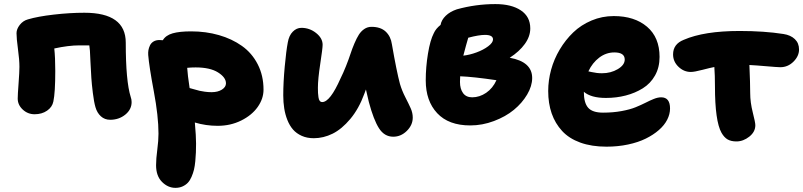

<svg xmlns="http://www.w3.org/2000/svg" viewBox="-20 -615 3896 931"><path d="M514.2 -34.2Q487.8 -34.2 469.2 -51Q450.7 -67.9 442.9 -95.2Q435.5 -120.6 430.2 -164.3Q424.8 -208 422.9 -237.5Q420.9 -267.1 418.5 -317.4Q416 -367.7 416 -369.1Q413.6 -391.1 413.1 -395H365.2Q312 -395 243.2 -379.9Q248 -336.9 248 -271Q248 -166 238.8 -123Q233.4 -95.7 208.3 -78.4Q183.1 -61 147.9 -61Q114.7 -61 90.3 -83.7Q65.9 -106.4 65.9 -137.2Q65.9 -155.8 70.1 -211.2Q74.2 -266.6 74.2 -291Q74.2 -325.2 67.1 -377Q60.1 -428.7 60.1 -454.1Q60.1 -474.1 75.9 -494.4Q91.8 -514.6 115.2 -521Q162.6 -535.2 240.7 -544.2Q318.8 -553.2 389.2 -553.2Q589.8 -553.2 589.8 -408.2Q589.8 -221.2 613.8 -145Q618.2 -133.3 618.2 -120.1Q618.2 -84 587.4 -59.1Q556.6 -34.2 514.2 -34.2Z M830.6 295.9Q794.4 295.9 765.6 267.1Q736.8 238.3 736.8 186Q736.8 154.8 742.7 110.6Q748.5 66.4 748.5 33.2Q748.5 -51.3 725.8 -172.4Q703.1 -293.5 698.7 -348.1Q697.8 -360.4 699.7 -371.8Q701.7 -383.3 707.3 -395Q712.9 -406.7 724.6 -413.8Q736.3 -420.9 753.4 -420.9Q763.7 -420.9 769.5 -419.9Q783.7 -443.8 817.1 -453.4Q850.6 -462.9 906.7 -462.9Q978.5 -462.9 1041.5 -444.8Q1104.5 -426.8 1153.1 -392.3Q1201.7 -357.9 1229.7 -303.2Q1257.8 -248.5 1257.8 -180.2Q1257.8 -136.2 1229.5 -96.2Q1201.2 -56.2 1149.4 -30.5Q1097.7 -4.9 1035.6 -4.9Q978 -4.9 924.8 -21Q930.7 45.4 930.7 81.1Q930.7 105.5 929.9 124.3Q929.2 143.1 927 166.5Q924.8 189.9 920.7 207.3Q916.5 224.6 908.9 242.2Q901.4 259.8 891.1 270.8Q880.9 281.7 865.5 288.8Q850.1 295.9 830.6 295.9ZM928.7 -288.1Q907.2 -288.1 887.7 -286.1Q889.6 -252.9 899.4 -188Q901.9 -187.5 920.7 -182.1Q939.5 -176.8 947.5 -174.8Q955.6 -172.9 972.7 -170.4Q989.7 -168 1005.9 -168Q1036.1 -168 1055.9 -180.4Q1075.7 -192.9 1075.7 -210.9Q1075.7 -239.7 1037.1 -263.9Q998.5 -288.1 928.7 -288.1Z M1501.5 55.2Q1468.8 55.2 1443.1 43.7Q1417.5 32.2 1400.9 13.2Q1384.3 -5.9 1373.5 -33Q1362.8 -60.1 1358.2 -89.6Q1353.5 -119.1 1353.5 -152.8Q1353.5 -214.8 1360.6 -291.7Q1367.7 -368.7 1375.5 -409.2Q1381.3 -442.9 1399.7 -461.4Q1418 -480 1441.4 -480Q1481.4 -480 1512.9 -454.8Q1544.4 -429.7 1544.4 -397.9Q1544.4 -380.9 1533 -306.2Q1521.5 -231.4 1521.5 -189Q1521.5 -173.3 1522 -164.6Q1522.5 -155.8 1524.2 -143.6Q1525.9 -131.3 1530.5 -125.7Q1535.2 -120.1 1542.5 -120.1Q1580.6 -120.1 1631.3 -234.9Q1644.5 -261.2 1657.7 -294.4Q1670.9 -327.6 1679.2 -353Q1687.5 -378.4 1698.5 -404.3Q1709.5 -430.2 1720.2 -447Q1731 -463.9 1746.6 -474.4Q1762.2 -484.9 1781.2 -484.9Q1825.7 -484.9 1850.3 -461.7Q1875 -438.5 1880.4 -399.9Q1903.3 -268.1 1919.4 -208Q1929.2 -174.8 1945.6 -143.1Q1961.9 -111.3 1971.7 -89.4Q1981.4 -67.4 1981.4 -44.9Q1981.4 -8.8 1952.9 19.5Q1924.3 47.9 1886.7 47.9Q1843.8 47.9 1817.6 6.8Q1791.5 -34.2 1768.6 -120.1Q1757.3 -166.5 1754.4 -181.2Q1752.9 -177.7 1750.5 -170.7Q1748 -163.6 1746.6 -160.2Q1720.2 -87.9 1678.7 -38.3Q1637.2 11.2 1592.8 33.2Q1548.3 55.2 1501.5 55.2Z M2260.3 -6.8Q2155.3 -6.8 2099.9 -66.2Q2044.4 -125.5 2044.4 -225.1Q2044.4 -289.6 2055.2 -355Q2065.9 -420.4 2083.5 -454.1Q2093.3 -476.1 2116.2 -494.1Q2120.6 -518.6 2141.4 -538.6Q2162.1 -558.6 2195.3 -569.8Q2287.1 -595.2 2382.3 -595.2Q2460 -595.2 2505.6 -564.7Q2551.3 -534.2 2551.3 -477.1Q2551.3 -438.5 2524.9 -401.9Q2498.5 -365.2 2451.7 -335Q2560.5 -315.4 2560.5 -236.8Q2560.5 -197.8 2536.1 -156.5Q2511.7 -115.2 2471.7 -82.3Q2431.6 -49.3 2375.2 -28.1Q2318.8 -6.8 2260.3 -6.8ZM2331.5 -445.8Q2302.2 -445.8 2250.5 -432.1Q2248 -422.9 2239.5 -393.6Q2231 -364.3 2226.6 -345.2Q2257.3 -348.6 2290.5 -360.8Q2323.7 -373 2347.2 -390.6Q2370.6 -408.2 2370.6 -423.8Q2370.6 -445.8 2331.5 -445.8ZM2210.4 -217.8Q2210.4 -184.1 2225.3 -163.6Q2240.2 -143.1 2269.5 -143.1Q2305.2 -143.1 2337.4 -165Q2369.6 -187 2387.2 -226.1Q2274.9 -242.7 2211.4 -245.1Q2210.4 -237.3 2210.4 -217.8Z M2920.9 96.2Q2848.6 96.2 2793.9 76.4Q2739.3 56.6 2705.6 20Q2671.9 -16.6 2655 -65.2Q2638.2 -113.8 2638.2 -173.8Q2638.2 -225.1 2652.3 -276.9Q2666.5 -328.6 2694.3 -375.2Q2722.2 -421.9 2759.8 -458Q2797.4 -494.1 2848.4 -515.6Q2899.4 -537.1 2956.1 -537.1Q3056.6 -537.1 3117.4 -485.4Q3178.2 -433.6 3178.2 -338.9Q3178.2 -288.1 3156.2 -249Q3134.3 -210 3096.9 -186.8Q3059.6 -163.6 3014.2 -151.9Q2968.8 -140.1 2918 -140.1Q2845.7 -140.1 2811 -169.9Q2811 -116.2 2832 -92.5Q2853 -68.8 2903.8 -68.8Q2952.6 -68.8 2993.9 -76.4Q3035.2 -84 3062 -95Q3088.9 -106 3110.4 -116.9Q3131.8 -127.9 3150.9 -135.5Q3169.9 -143.1 3186 -143.1Q3229 -143.1 3229 -88.9Q3229 -61.5 3215.3 -34.7Q3201.7 -7.8 3174.8 15.6Q3147.9 39.1 3111.3 57.1Q3074.7 75.2 3025.4 85.7Q2976.1 96.2 2920.9 96.2ZM2959 -360.8Q2918.9 -360.8 2885.7 -335.7Q2852.5 -310.5 2833 -269Q2834.5 -268.6 2848.6 -265.6Q2862.8 -262.7 2874.3 -261.2Q2885.7 -259.8 2898.9 -259.8Q2941.9 -259.8 2975.6 -279.8Q3009.3 -299.8 3009.3 -326.2Q3009.3 -360.8 2959 -360.8Z M3329.6 -266.1Q3295.9 -266.1 3269.8 -291.3Q3243.7 -316.4 3243.7 -351.1Q3243.7 -401.4 3295.4 -421.9Q3394 -464.8 3566.4 -464.8Q3685.1 -464.8 3778.8 -450.2Q3814 -444.8 3834.2 -425.3Q3854.5 -405.8 3854.5 -375Q3854.5 -342.8 3827.4 -315.9Q3800.3 -289.1 3763.7 -289.1Q3750.5 -289.1 3697.5 -293.7Q3644.5 -298.3 3613.8 -299.8Q3617.7 -210 3617.7 -163.1Q3617.7 -119.1 3630.1 -70.1Q3642.6 -21 3642.6 -7.8Q3642.6 24.4 3613.3 47.6Q3584 70.8 3550.8 70.8Q3525.4 70.8 3508.5 61.3Q3491.7 51.8 3478.5 28.8Q3446.8 -27.8 3446.8 -196.8Q3446.8 -251 3443.8 -290Q3425.3 -286.6 3386.2 -276.4Q3347.2 -266.1 3329.6 -266.1Z"/></svg>

Font: Shantell Sans Irregular Bouncy
Style: Regular
Weight: 800
Designer: Stephen Nixon, Anya Danilova, Shantell Martin
Foundry: Arrow Type
Version: Version 1.006;[9816181b4]